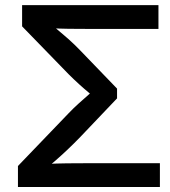

<svg xmlns="http://www.w3.org/2000/svg" viewBox="-20 -748 678 768"><path d="M51.8 0V-84L254.4 -294.9Q273.4 -314.9 295.2 -334.5Q316.9 -354 336.7 -371.3Q356.4 -388.7 370.1 -400.4V-347.7Q356.4 -359.9 336.9 -376Q317.4 -392.1 295.9 -411.6Q274.4 -431.2 254.4 -451.2L68.4 -642.6V-727.5H613.8V-632.3H336.9Q293 -632.3 254.6 -632.8Q216.3 -633.3 182.6 -635.3L174.8 -658.7Q191.9 -644 212.2 -627.4Q232.4 -610.8 254.9 -590.8Q277.3 -570.8 301.8 -545.4L448.2 -393.6V-354.5L301.3 -200.2Q274.9 -172.9 249.5 -148.9Q224.1 -125 201.7 -105.5Q179.2 -85.9 161.6 -71.3L168.9 -92.3Q206.5 -94.2 247.6 -94.7Q288.6 -95.2 336.9 -95.2H619.6V0Z"/></svg>

Font: Inter 17pt Medium
Style: Regular
Weight: 500
Version: Version 4.001;git-66647c0bb